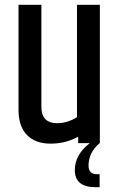

<svg xmlns="http://www.w3.org/2000/svg" viewBox="-20 -595 496 798"><path d="M218 -83Q260 -83 300 -108V-575H395V0H394Q348 39 348 93Q348 129 382 129H394V183H377Q291 183 291 112Q291 48 353 0H305V-27Q253 2 190 2Q127 2 92 -34Q57 -70 57 -138V-575H152V-151Q152 -83 218 -83Z"/></svg>

Font: Khand Medium
Style: Regular
Weight: 500
Designer: Devanagari: Sanchit Sawaria, Jyotish Sonowal; Latin: Satya Rajpurohit
Foundry: Indian Type Foundry
Version: Version 1.100;PS 1.0;hotconv 1.0.78;makeotf.lib2.5.61930; tt